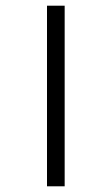

<svg xmlns="http://www.w3.org/2000/svg" viewBox="-20 -654 347 674"><path d="M207 0H145V-634H207Z"/></svg>

Font: Hind Kochi Light
Style: Regular
Weight: 300
Designer: Dhruvi Tolia
Foundry: Indian Type Foundry
Version: Version 0.702;PS 1.0;hotconv 1.0.81;makeotf.lib2.5.63406